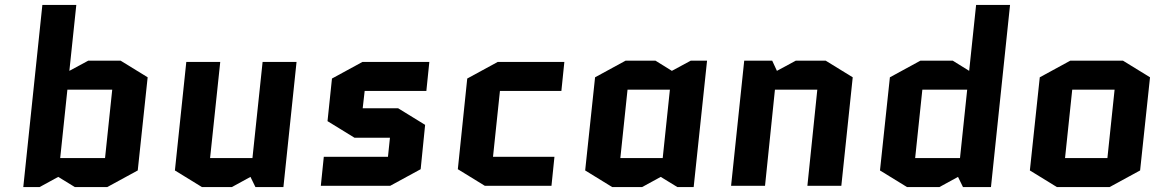

<svg xmlns="http://www.w3.org/2000/svg" viewBox="-20 -750 4691 775"><path d="M336 -505H467L576 -438L536 -62L413 5H282L215 -36L140 5H74L151 -730H288L260 -464ZM252 -388 223 -112H404L433 -388Z M686 -62 732 -500H869L828 -112H999L1040 -500H1177L1124 5H1011L991 -36L916 5H795Z M1696 -246 1678 -67 1555 0H1275L1287 -117H1546L1554 -194H1411L1302 -261L1320 -433L1443 -500H1713L1701 -383H1452L1444 -313H1587Z M1998 -383 1970 -117H2218L2206 0H1937L1828 -67L1866 -433L1989 -500H2258L2246 -383Z M2655 -112 2684 -388H2513L2484 -112ZM2834 -505 2780 5H2714L2647 -36L2572 5H2451L2342 -62L2382 -438L2505 -505H2626L2692 -464L2768 -505Z M3422 -438 3376 0H3239L3279 -388H3108L3068 0H2931L2984 -505H3097L3116 -464L3192 -505H3313Z M3695 -505H3826L3892 -464L3920 -730H4057L3980 5H3867L3847 -36L3772 5H3641L3532 -62L3572 -438ZM3855 -112 3884 -388H3703L3674 -112Z M4582 -62 4459 5H4246L4137 -62L4177 -438L4300 -505H4513L4622 -438ZM4308 -388 4279 -112H4450L4479 -388Z"/></svg>

Font: Quantico
Style: Bold Italic
Weight: 700
Italic angle: -12°
Designer: Matt Desmond
Foundry: MADtype
Version: Version 2.002